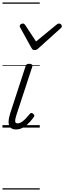

<svg xmlns="http://www.w3.org/2000/svg" viewBox="-20 -1030 519 1550"><path d="M109 15Q85 15 71 5Q57 -5 52 -22.5Q47 -40 50.5 -64Q54 -88 63 -117L186 -494Q190 -506 196 -510.5Q202 -515 217 -515Q231 -515 237.5 -509Q244 -503 241 -493L113 -103Q105 -78 103 -63Q101 -48 105.5 -41Q110 -34 120 -34Q138 -34 155.5 -45.5Q173 -57 189.5 -75Q206 -93 219 -109Q226 -118 233 -118Q240 -118 247 -112Q256 -105 257 -99Q258 -93 254 -87Q242 -69 220.5 -45Q199 -21 170.5 -3Q142 15 109 15ZM456 -840Q465 -840 472 -833.5Q479 -827 479 -819Q479 -813 476.5 -809.5Q474 -806 470 -802L289 -639Q281 -631 274 -628.5Q267 -626 259 -626Q252 -626 246 -629Q240 -632 235 -641L145 -804Q142 -808 140.5 -812Q139 -816 139 -820Q139 -829 148 -834.5Q157 -840 164 -840Q171 -840 174.5 -837.5Q178 -835 182 -830L271 -695L435 -830Q442 -835 446.5 -837.5Q451 -840 456 -840ZM0 490H301V500H0ZM0 -20H301V0H0ZM0 -505H301V-500H0ZM0 -1010H301V-1000H0Z"/></svg>

Font: Playwrite US Trad Guides
Style: Regular
Weight: 400
Designer: Veronika Burian, José Scaglione
Foundry: TypeTogether
Version: Version 1.003